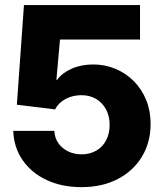

<svg xmlns="http://www.w3.org/2000/svg" viewBox="-20 -748 665 778"><path d="M310.1 10.3Q230.5 10.3 168.9 -18.6Q107.4 -47.4 71.8 -98.9Q36.1 -150.4 33.7 -217.8H200.2Q201.2 -189.9 216.1 -168.5Q231 -147 255.6 -134.8Q280.3 -122.6 310.5 -122.6Q344.2 -122.6 369.9 -137.5Q395.5 -152.3 409.9 -179.2Q424.3 -206.1 424.3 -241.7Q424.3 -277.3 409.7 -304.7Q395 -332 369.4 -347.2Q343.8 -362.3 310.1 -362.3Q274.4 -362.3 245.6 -346.9Q216.8 -331.5 203.1 -304.7L48.3 -323.7L77.1 -727.5H547.4V-587.9H223.1L208.5 -424.3H211.4Q231.9 -452.6 270.5 -469.7Q309.1 -486.8 357.4 -486.8Q405.8 -486.8 448.2 -469Q490.7 -451.2 522.7 -418.7Q554.7 -386.2 572.5 -342.3Q590.3 -298.3 590.3 -246.1Q590.3 -171.4 555.4 -113.5Q520.5 -55.7 457.5 -22.7Q394.5 10.3 310.1 10.3Z"/></svg>

Font: Inter 20pt ExtraBold
Style: Regular
Weight: 800
Version: Version 4.001;git-66647c0bb